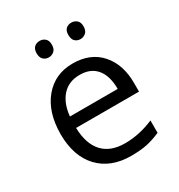

<svg xmlns="http://www.w3.org/2000/svg" viewBox="-174 -846 909 974"><g transform="rotate(-30 280.5 -359.0)"><path d="M289.6 -477.1Q225.6 -477.1 187.5 -435.1Q149.4 -393.1 142.1 -318.8H421.9Q421.9 -395.5 387.7 -436.5Q353.5 -477.5 289.6 -477.1ZM312 9.8Q193.4 9.8 125 -62.5Q56.6 -134.8 56.2 -263.7Q56.6 -392.6 120.1 -468.8Q183.6 -544.9 287.6 -544.9Q391.6 -544.9 450.2 -478.5Q508.8 -412.1 508.8 -304.2V-252.9H140.1Q142.6 -158.7 187.5 -109.9Q232.4 -61 317.4 -61Q401.4 -61 485.8 -97.2V-24.9Q442.4 -5.9 404.3 2Q366.2 9.8 312 9.8ZM341.8 -680.7Q341.8 -705.6 354.5 -716.8Q367.2 -728 385.7 -728Q403.3 -728 417 -716.8Q430.7 -705.6 430.7 -680.7Q430.7 -655.3 417 -643.6Q403.3 -631.8 385.7 -631.8Q367.2 -631.8 354.5 -643.6Q341.8 -655.3 341.8 -680.7ZM155.8 -680.7Q156.2 -705.6 168.9 -716.8Q181.6 -728 200.2 -728Q218.8 -728 231.4 -716.8Q245.1 -705.6 245.1 -680.7Q245.1 -655.3 231.4 -643.6Q217.8 -631.8 200.2 -631.8Q181.6 -631.8 168.9 -643.6Q156.2 -655.3 155.8 -680.7Z"/></g></svg>

Font: OpenSans
Style: Regular
Weight: 400
Foundry: Ascender Corporation
Version: Version 1.10